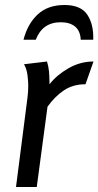

<svg xmlns="http://www.w3.org/2000/svg" viewBox="-20 -748 394 768"><path d="M168 -502Q174 -483 176 -462Q178 -441 178 -411Q207 -448 254 -475Q301 -502 354 -502L322 -411Q272 -411 235.5 -386.5Q199 -362 170 -321L127 0H44L90 -358Q93 -382 93 -405Q93 -422 90 -447Q87 -472 76 -491ZM74 -589Q90 -652 130.5 -690Q171 -728 238 -728Q303 -728 329 -689.5Q355 -651 353 -589H303Q301 -625 280 -642Q259 -659 223 -659Q150 -659 123 -589Z"/></svg>

Font: Rosario Light
Style: Italic
Weight: 300
Italic angle: -8.05°
Designer: Hector Gatti
Foundry: Omnibus Type
Version: Version 1.101; ttfautohint (v1.8.1.43-b0c9)